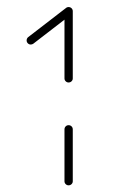

<svg xmlns="http://www.w3.org/2000/svg" viewBox="-20 -539 336 558"><path d="M179.3 -0.4Q174.4 -0.4 170.9 -3.9Q167.4 -7.4 167.4 -12.2V-163Q167.4 -168.1 170.9 -171.7Q174.4 -175.2 179.3 -175.2Q184.4 -175.2 188 -171.7Q191.5 -168.1 191.5 -163V-12.2Q191.5 -7.4 188 -3.9Q184.4 -0.4 179.3 -0.4ZM179.3 -518.5Q184.4 -518.5 188 -515Q191.5 -511.5 191.5 -506.3Q191.5 -500.7 186.7 -496.7L76.7 -411.9Q73.3 -409.6 69.3 -409.6Q64.4 -409.6 60.9 -413.1Q57.4 -416.7 57.4 -421.5Q57.4 -427.4 61.9 -431.1L171.9 -515.9Q175.9 -518.5 179.3 -518.5ZM179.3 -299.3Q174.4 -299.3 170.9 -302.8Q167.4 -306.3 167.4 -311.1V-506.7Q167.4 -511.5 170.9 -515Q174.4 -518.5 179.3 -518.5Q184.1 -518.5 187.8 -515Q191.5 -511.5 191.5 -506.7V-311.1Q191.5 -306.3 188 -302.8Q184.4 -299.3 179.3 -299.3Z"/></svg>

Font: 26F Galaxy Hebrew Thin
Style: Regular
Weight: 100
Designer: C₂₉H₂₅N₃O₅
Version: Version 1.000